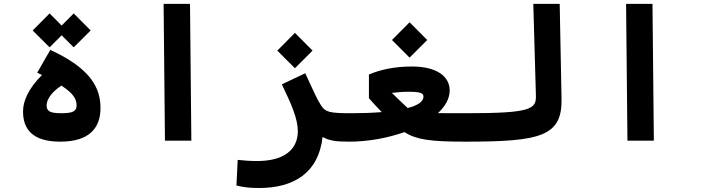

<svg xmlns="http://www.w3.org/2000/svg" viewBox="-20 -713 3556 973"><path d="M285.6 4.9C428.7 4.9 489.3 -61 489.3 -165.5C489.3 -265.6 441.4 -365.7 234.9 -460L168.5 -344.7C176.8 -340.8 185.1 -336.9 192.9 -333C122.1 -262.7 96.7 -198.7 96.7 -148.4C96.7 -58.6 144.5 4.9 285.6 4.9ZM353.5 -473.1 439.5 -558.6 353.5 -645 292.5 -583.5 231.4 -645 145.5 -558.6 231.4 -473.1 292.5 -534.2ZM291 -279.3C353.5 -238.8 368.2 -209.5 368.2 -179.2C368.2 -148.4 348.1 -139.2 289.6 -139.2C230 -139.2 216.3 -151.4 216.3 -179.2C216.3 -207 238.3 -244.1 291 -279.3Z M815.9 0H949.7L942.9 -693.4H809.1Z M1614.7 -19C1649.4 1 1686.5 4.9 1752 4.9C1775.4 4.9 1794.4 -20 1794.4 -75.7C1794.4 -120.1 1782.7 -139.2 1757.8 -139.2C1650.4 -139.2 1628.9 -145 1607.4 -178.2C1584 -214.4 1571.3 -246.6 1526.9 -341.8L1408.2 -285.6C1456.1 -186.5 1489.3 -110.8 1489.3 -48.8C1489.3 52.7 1409.2 103 1284.2 103C1240.2 103 1221.7 100.6 1184.6 97.2L1178.2 227.1C1214.4 235.8 1241.7 239.7 1293.9 239.7C1467.8 239.7 1594.7 163.6 1614.7 -19ZM1474.6 -367.2 1564 -456.5 1474.6 -546.4 1385.3 -456.5Z M1750 4.9C1844.7 4.9 1943.8 -13.2 2029.3 -43.5C2089.4 -5.4 2160.2 4.9 2336.9 4.9C2389.6 4.9 2402.3 -12.7 2402.3 -67.9C2402.3 -113.8 2396 -139.2 2344.7 -139.2C2283.7 -139.2 2236.3 -139.2 2199.2 -139.6C2236.8 -174.3 2258.8 -213.4 2258.8 -254.9C2258.8 -326.7 2191.9 -376 2067.4 -376C1978 -376 1906.2 -359.4 1849.6 -335.4V-215.3C1872.6 -189 1893.6 -166.5 1914.6 -145C1863.8 -140.6 1809.6 -139.2 1757.8 -139.2ZM2055.7 -420.9 2145 -510.3 2055.7 -600.1 1966.3 -510.3ZM2045.9 -165.5C2045.4 -166 2044.9 -166.5 2044.4 -167C2017.6 -192.4 2002 -206.5 1965.8 -242.2C1992.7 -245.6 2021.5 -248 2051.8 -248C2115.7 -248 2126 -238.8 2126 -223.1C2126 -196.8 2094.7 -178.2 2045.9 -165.5Z M2337.9 4.9C2720.2 4.9 2829.6 -22 2825.7 -213.4L2816.4 -693.4H2682.6L2695.8 -229.5C2697.8 -160.6 2674.3 -139.2 2343.8 -139.2C2324.2 -139.2 2309.6 -123.5 2309.6 -70.8C2309.6 -16.1 2318.8 4.9 2337.9 4.9Z M3159.7 0H3293.5L3286.6 -693.4H3152.8Z"/></svg>

Font: Cascadia Mono NF
Style: Bold
Weight: 700
Monospace: yes
Designer: Aaron Bell
Foundry: Saja Typeworks
Version: Version 2404.023